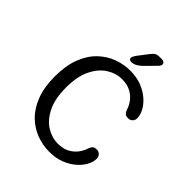

<svg xmlns="http://www.w3.org/2000/svg" viewBox="-222 -923 1062 1062"><g transform="rotate(45 309.5 -391.5)"><path d="M344.2 9.8Q293.2 9.8 244.5 -8.2Q195.8 -26.2 156.6 -64.5Q117.3 -102.8 94.2 -163Q71 -223.2 71 -307.3Q71 -391.7 94.2 -452Q117.3 -512.3 156.6 -550.5Q195.8 -588.7 244.5 -606.8Q293.2 -625 344.2 -625Q393.8 -625 433.2 -609.8Q472.5 -594.5 500.3 -570.1Q528.2 -545.7 542.8 -518.2Q557.3 -490.7 557.3 -466.2Q557.3 -449.2 546.7 -439.4Q536 -429.7 521.5 -429.7Q503.5 -429.7 495.7 -437.8Q487.8 -445.8 482.8 -460Q477.5 -480.2 461.4 -503.2Q445.3 -526.3 416.8 -542.9Q388.2 -559.5 344.8 -559.5Q298.2 -559.5 255.3 -532.2Q212.5 -505 185.3 -449.2Q158.2 -393.5 158.2 -307.3Q158.2 -221.5 185.3 -165.6Q212.5 -109.7 255.3 -82.7Q298.2 -55.7 344.8 -55.7Q388.2 -55.7 416.8 -72.1Q445.3 -88.5 461.4 -111.8Q477.5 -135 482.8 -154.8Q487.8 -169.3 495.7 -177.4Q503.5 -185.5 521.5 -185.5Q536 -185.5 546.7 -175.5Q557.3 -165.5 557.3 -148.7Q557.3 -124.2 542.7 -96.6Q528 -69 500.2 -44.8Q472.3 -20.7 432.9 -5.4Q393.5 9.8 344.2 9.8ZM313.2 -662.2Q306.5 -662.2 300.9 -665.9Q295.3 -669.7 295.3 -677Q295.3 -687.3 311.3 -708.8L353.2 -763.5Q366.2 -780.8 376.4 -787.1Q386.7 -793.3 406.7 -793.3H421.2Q432 -793.3 438.9 -788.5Q445.8 -783.7 445.8 -775.5Q445.8 -764 432 -750.8L371.8 -690.2Q356.3 -675.8 342.2 -669Q328 -662.2 313.2 -662.2Z"/></g></svg>

Font: Sono ExtraLight
Style: Regular
Weight: 200
Designer: Tyler Finck
Foundry: Tyler Finck
Version: Version 2.112